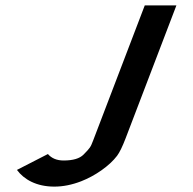

<svg xmlns="http://www.w3.org/2000/svg" viewBox="-20 -687 718 713"><path d="M414.8 -108.5C424.1 -120.8 434.7 -142.7 446.7 -174L635.1 -667H517.6L325.8 -165C316.1 -139.7 314.4 -137.7 290.3 -113C275.9 -98.3 251.2 -91 216.2 -91C191.2 -91 171.8 -99 157.9 -115L42.9 -56C68.8 -20.8 114.9 6 181.7 6C214.2 6 247.6 -0.7 281.8 -14C333.2 -34 386.6 -71.1 414.8 -108.5Z"/></svg>

Font: Din Kursivschrift
Style: Breit
Weight: 400
Version: Version 1.089